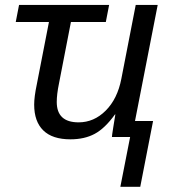

<svg xmlns="http://www.w3.org/2000/svg" viewBox="-20 -548 685 768"><path d="M263.7 -460 215.8 -213.4Q207 -170.4 207 -140.1Q207 -58.6 294.4 -58.6Q356 -58.6 402.8 -105.5Q449.7 -152.3 465.3 -232.4L522.9 -528.3H610.8L520 -64H592.3L541 199.2H461.4L500.5 0H427.7Q427.7 -5.4 432.9 -37.8Q438 -70.3 441.4 -90.3H439.9Q399.4 -34.2 358.6 -12.5Q317.9 9.3 261.7 9.3Q189.5 9.3 153.1 -26.4Q116.7 -62 116.7 -129.4Q116.7 -160.6 127 -209.5L175.8 -460H43L56.2 -528.3H416.5L403.3 -460Z"/></svg>

Font: Liberation Sans
Style: Italic
Weight: 400
Italic angle: -12°
Designer: Steve Matteson
Foundry: Ascender Corporation
Version: Version 2.1.5